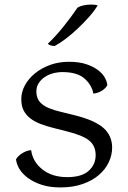

<svg xmlns="http://www.w3.org/2000/svg" viewBox="-20 -802 559 839"><path d="M50 -106Q58 -120 76.5 -132Q95 -144 116 -146Q123 -95 165.5 -61.5Q208 -28 274 -28Q337 -28 367.5 -55.5Q398 -83 398 -124Q398 -165 369.5 -188Q341 -211 272 -228L213 -243Q181 -251 155.5 -261Q130 -271 111.5 -285.5Q93 -300 83 -320Q73 -340 73 -369Q73 -400 89 -429.5Q105 -459 133.5 -482Q162 -505 199.5 -518.5Q237 -532 281 -532Q326 -532 357 -521.5Q388 -511 408.5 -495.5Q429 -480 438.5 -462Q448 -444 449 -430Q442 -416 425 -405.5Q408 -395 388 -393Q381 -431 349 -459Q317 -487 253 -487Q232 -487 211.5 -481.5Q191 -476 175 -465Q159 -454 149 -438.5Q139 -423 139 -402Q139 -368 163 -347.5Q187 -327 247 -313L308 -298Q395 -276 432.5 -242.5Q470 -209 470 -157Q470 -124 455 -92.5Q440 -61 411 -36.5Q382 -12 340 2.5Q298 17 244 17Q197 17 162 5.5Q127 -6 102.5 -24Q78 -42 65 -63.5Q52 -85 50 -106ZM407 -779Q393 -755 369.5 -728.5Q346 -702 319.5 -677Q293 -652 266.5 -632Q240 -612 219 -601Q210 -601 201.5 -603.5Q193 -606 189 -611Q224 -644 258 -686.5Q292 -729 319 -769Q342 -782 379 -782Q395 -782 407 -779Z"/></svg>

Font: Gotu
Style: Regular
Weight: 400
Designer: Sarang Kulkarni & Kailash Malviya
Foundry: Ek Type
Version: Version 2.320;hotconv 1.0.109;makeotfexe 2.5.65596; ttfautoh